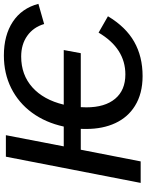

<svg xmlns="http://www.w3.org/2000/svg" viewBox="96 -834 748 980"><g transform="rotate(-90 470.0 -344.0)"><path d="M571.8 9.8Q481.9 9.8 419.4 -29.3Q361.8 -64.9 331.8 -128.9Q301.8 -192.9 301.8 -277.8L302.2 -305.7H195.8L136.2 0H26.4L160.2 -688H270L212.9 -392.6H314Q334.5 -486.3 385 -554.9Q435.5 -623.5 510.3 -660.9Q585 -698.2 676.8 -698.2Q779.8 -698.2 848.9 -652.6Q918 -606.9 940.4 -522L837.4 -492.7Q821.3 -547.4 777.6 -578.6Q733.9 -609.9 671.4 -609.9Q578.1 -609.9 514.4 -553Q450.7 -496.1 425.8 -392.6H704.6L688.5 -305.7H413.1L412.1 -277.3Q412.1 -182.6 455.8 -130.4Q499.5 -78.1 580.1 -78.1Q712.9 -78.1 793.5 -214.8L877 -167Q822.3 -75.7 746.8 -33Q671.4 9.8 571.8 9.8Z"/></g></svg>

Font: Arimo Medium
Style: Italic
Weight: 500
Italic angle: -12°
Designer: Steve Matteson
Foundry: Monotype Imaging Inc.
Version: Version 1.33